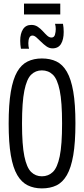

<svg xmlns="http://www.w3.org/2000/svg" viewBox="-20 -1034 465 1064"><path d="M212 10Q168 10 133.5 -7Q99 -24 75.5 -64Q52 -104 40 -173.5Q28 -243 28 -349Q28 -456 40 -526Q52 -596 75 -636Q98 -676 132.5 -693Q167 -710 212 -710Q258 -710 292.5 -693.5Q327 -677 350.5 -636.5Q374 -596 386 -526.5Q398 -457 398 -351Q398 -244 386 -174Q374 -104 350.5 -63.5Q327 -23 292.5 -6.5Q258 10 212 10ZM212 -57Q248 -57 273 -81Q298 -105 311 -168Q324 -231 324 -350Q324 -469 311 -532.5Q298 -596 273 -620Q248 -644 212 -644Q177 -644 152.5 -620Q128 -596 115 -532Q102 -468 102 -349Q102 -231 115 -168Q128 -105 152.5 -81Q177 -57 212 -57ZM96 -764Q94 -775 93 -786.5Q92 -798 92 -808Q92 -848 107.5 -872Q123 -896 154 -896Q174 -896 189.5 -885.5Q205 -875 217.5 -861Q230 -847 241.5 -836.5Q253 -826 265 -826Q280 -826 284.5 -841.5Q289 -857 289 -873Q289 -888 285 -902H329Q333 -881 333 -857Q333 -815 318 -790.5Q303 -766 271 -766Q253 -766 237.5 -777Q222 -788 208 -802Q194 -816 182 -826.5Q170 -837 160 -837Q148 -837 142.5 -825Q137 -813 137 -795Q137 -776 141 -764ZM113 -954V-1014H314V-954Z"/></svg>

Font: Georama Condensed
Style: Regular
Weight: 400
Width: 3
Designer: Jean-Baptiste Levee
Foundry: Production Type
Version: Version 1.000